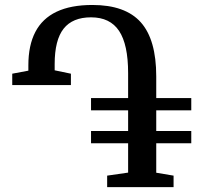

<svg xmlns="http://www.w3.org/2000/svg" viewBox="-20 -772 882 792"><path d="M422 0V-47.5L508.5 -60V-181H355.5V-231.5H508.5V-317H355.5V-367.5H508.5V-470.5Q508.5 -588.5 471.2 -644.5Q434 -700.5 355.5 -700.5Q279.5 -700.5 242.5 -653.8Q205.5 -607 205.5 -507.5V-482L272.5 -468V-421H30.5V-468L97 -480.5V-503Q97 -585 125.8 -640.2Q154.5 -695.5 213.2 -723.5Q272 -751.5 361 -751.5Q497 -751.5 560.8 -680Q624.5 -608.5 624.5 -457V-367.5H769V-317H624.5V-231.5H769V-181H624.5V-59.5L696 -47.5V0Z"/></svg>

Font: Merriweather 36pt Medium
Style: Regular
Weight: 500
Version: Version 2.100